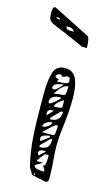

<svg xmlns="http://www.w3.org/2000/svg" viewBox="-113 -759 471 806"><g transform="rotate(15 122.5 -356.0)"><path d="M92 -46Q78 -104 74 -167.5Q70 -231 70 -318V-350Q70 -413 81 -446Q92 -479 129 -479Q166 -479 179.5 -447.5Q193 -416 193 -366Q193 -311 185 -245Q178 -194 178 -155Q178 -130 182 -82Q183 -70 184 -53Q185 -36 185 -13Q185 3 172 3Q160 1 141.5 -3Q123 -7 110 -10Q108 -17 101 -27Q94 -37 92 -46ZM120 -416Q160 -416 160 -428Q160 -440 157.5 -444Q155 -448 148 -448Q146 -448 139 -444.5Q132 -441 129 -441Q127 -441 124 -444.5Q121 -448 116 -448Q109 -448 105.5 -445.5Q102 -443 98 -435Q106 -427 113 -427L116 -428L110 -416ZM97 -387Q97 -385 99.5 -382.5Q102 -380 104 -380Q113 -380 126 -393.5Q139 -407 142 -410H138Q130 -410 114 -405Q98 -400 98 -388ZM110 -362Q124 -367 142 -367Q151 -367 155 -369Q159 -371 160.5 -379.5Q162 -388 162 -408Q136 -408 110 -362ZM104 -318Q126 -330 147 -354L138 -355Q122 -355 110 -347.5Q98 -340 98 -325Q98 -323 100.5 -320.5Q103 -318 104 -318ZM123 -312 132 -311Q139 -311 149.5 -312.5Q160 -314 160 -318V-348Q133 -334 123 -312ZM168 -299H160L123 -262V-255Q168 -255 168 -299ZM103 -277 104 -267 129 -293 123 -294Q103 -294 103 -277ZM99 -217Q110 -217 123 -225.5Q136 -234 136 -245Q123 -245 111 -237Q99 -229 99 -217ZM104 -194H153Q159 -194 160.5 -206.5Q162 -219 162 -238H153Q149 -236 131.5 -220Q114 -204 104 -194ZM110 -157 142 -182V-188Q104 -183 104 -170Q104 -157 110 -157ZM154 -176H147L110 -139V-131Q135 -131 144.5 -141Q154 -151 154 -176ZM116 -96 142 -120 132 -121Q113 -121 110 -108Q110 -105 112 -101.5Q114 -98 116 -96ZM156 -36Q156 -45 150.5 -51.5Q145 -58 145 -59Q145 -59 151 -62Q157 -65 157 -108H142Q140 -108 127.5 -92Q115 -76 115 -72V-71H142L110 -52Q114 -41 126.5 -38.5Q139 -36 156 -36ZM119 -18Q116 -18 116 -16Q117 -12 120 -12Q122 -12 123 -16Q123 -18 119 -18ZM12 -691Q12 -715 23 -715L26 -714L186 -633Q190 -631 192.5 -615.5Q195 -600 195 -584H174L145 -597Q84 -625 44 -640Q25 -648 18.5 -656.5Q12 -665 12 -686ZM56 -670Q54 -675 50.5 -676Q47 -677 43 -677Q39 -677 38 -677Q40 -672 43 -671Q46 -670 50 -670Q54 -670 56 -670ZM126 -636Q118 -646 111.5 -648Q105 -650 98 -650Q91 -650 89 -650Q91 -640 96.5 -638Q102 -636 112 -636Q122 -636 126 -636Z"/></g></svg>

Font: Cabin Sketch
Style: Regular
Weight: 400
Version: Version 1.100